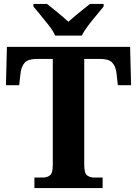

<svg xmlns="http://www.w3.org/2000/svg" viewBox="-20 -951 693 971"><path d="M154 0V-53H196Q218 -53 232.5 -64Q247 -75 247 -118V-653H167Q122 -653 105 -634Q88 -615 84 -582L77 -520H10L15 -714H638L643 -520H576L569 -582Q565 -615 548 -634Q531 -653 486 -653H406V-118Q406 -75 420.5 -64Q435 -53 457 -53H499V0ZM259 -771Q249 -794 228.5 -820.5Q208 -847 186.5 -873Q165 -899 149 -918V-931H218Q239 -915 271.5 -888Q304 -861 326 -841Q341 -855 361 -871.5Q381 -888 401 -904Q421 -920 435 -931H504V-918Q489 -899 467 -873Q445 -847 425 -820.5Q405 -794 394 -771Z"/></svg>

Font: Noto Serif Khojki
Style: Regular
Weight: 400
Designer: Juan Bruce
Version: Version 2.002